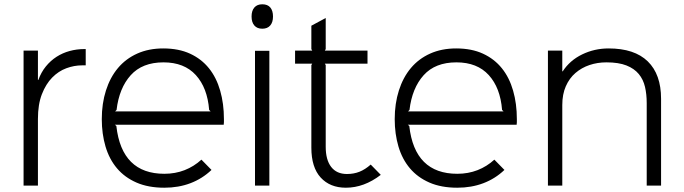

<svg xmlns="http://www.w3.org/2000/svg" viewBox="-20 -866 3190 896"><path d="M380 -561H363Q326 -561 289.5 -547.5Q253 -534 223.5 -504Q194 -474 175.5 -426.5Q157 -379 157 -311V0H90V-630H157V-493H159Q172 -529 194 -556Q216 -583 244 -601Q272 -619 305 -628Q338 -637 373 -637H380Z M1025 -310Q1025 -302 1025 -296Q1025 -290 1024 -284H516L523 -278Q548 -55 747 -55Q798 -55 841.5 -72Q885 -89 920 -121L967 -73Q924 -32 868.5 -11Q813 10 747 10Q672 10 617 -14Q562 -38 526 -80.5Q490 -123 472.5 -182Q455 -241 455 -310Q455 -383 474.5 -444Q494 -505 530.5 -548.5Q567 -592 620.5 -616Q674 -640 742 -640Q814 -640 867 -615.5Q920 -591 955 -547.5Q990 -504 1007.5 -443Q1025 -382 1025 -310ZM963 -346 956 -353Q948 -456 894 -515.5Q840 -575 743 -575Q644 -575 590 -515Q536 -455 524 -353L517 -346Z M1254 -789Q1254 -762 1241 -747Q1228 -732 1204 -732Q1180 -732 1167 -747Q1154 -762 1154 -789Q1154 -816 1167 -831Q1180 -846 1204 -846Q1229 -846 1241.5 -831Q1254 -816 1254 -789ZM1237 0H1170V-629H1237Z M1757 -50Q1679 10 1594 10Q1520 10 1476.5 -37.5Q1433 -85 1433 -177V-562L1437 -569H1357V-630H1437L1433 -637V-746L1500 -782V-637L1496 -630H1695V-569H1496L1500 -562V-181Q1500 -120 1525.5 -87Q1551 -54 1599 -54Q1631 -54 1657.5 -64.5Q1684 -75 1710 -98Z M2392 -310Q2392 -302 2392 -296Q2392 -290 2391 -284H1883L1890 -278Q1915 -55 2114 -55Q2165 -55 2208.5 -72Q2252 -89 2287 -121L2334 -73Q2291 -32 2235.5 -11Q2180 10 2114 10Q2039 10 1984 -14Q1929 -38 1893 -80.5Q1857 -123 1839.5 -182Q1822 -241 1822 -310Q1822 -383 1841.5 -444Q1861 -505 1897.5 -548.5Q1934 -592 1987.5 -616Q2041 -640 2109 -640Q2181 -640 2234 -615.5Q2287 -591 2322 -547.5Q2357 -504 2374.5 -443Q2392 -382 2392 -310ZM2330 -346 2323 -353Q2315 -456 2261 -515.5Q2207 -575 2110 -575Q2011 -575 1957 -515Q1903 -455 1891 -353L1884 -346Z M3065 -405V0H2998V-385Q2998 -426 2990 -460.5Q2982 -495 2961 -520.5Q2940 -546 2903.5 -560.5Q2867 -575 2810 -575Q2768 -575 2731 -562.5Q2694 -550 2665.5 -525.5Q2637 -501 2620.5 -463.5Q2604 -426 2604 -376V0H2537V-630H2604V-533H2606Q2639 -584 2696.5 -612Q2754 -640 2820 -640Q2941 -640 3003 -579.5Q3065 -519 3065 -405Z"/></svg>

Font: TypoPRO Sinkin Sans
Style: 300 Light
Weight: 300
Designer: Keith Bates
Foundry: K-Type
Version: Sinkin Sans (version 1.0)  by Keith Bates   •   © 2014   www